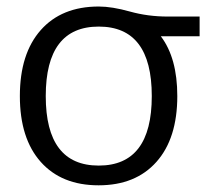

<svg xmlns="http://www.w3.org/2000/svg" viewBox="-20 -550 647 580"><path d="M438.5 -259.8Q438.5 -469.7 278.3 -469.7Q118.2 -469.7 118.2 -259.8Q118.2 -49.8 278.3 -49.8Q438.5 -49.8 438.5 -259.8ZM278.3 -530.3Q318.4 -530.3 372.6 -515.1Q426.8 -500 486.3 -500H583V-440.4H465.8Q515.6 -375 515.6 -259.8Q515.6 -131.8 452.6 -61Q389.6 9.8 277.8 9.8Q166 9.8 103 -61Q40 -131.8 40 -259.8Q40 -387.7 103 -459Q166 -530.3 278.3 -530.3Z"/></svg>

Font: Mgen+ 1c regular
Style: Regular
Weight: 400
Designer: [Source Han Sans]
Ryoko NISHIZUKA  (kana & ideographs); Paul D. Hunt (Latin, Greek & Cyrillic); Wenlong ZHANG  (bopomofo
Version: Version 1.059.20150602